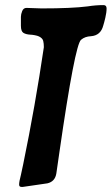

<svg xmlns="http://www.w3.org/2000/svg" viewBox="-20 -739 438 753"><path d="M70 -6H64Q55 -6 55 -15Q55 -27 62 -53L71 -95Q118 -323 152 -554Q152 -568 149.5 -578.5Q147 -589 133 -596Q127 -599 116 -601Q105 -603 99 -603Q82 -604 72 -610Q62 -616 62 -638V-673Q62 -683 67 -695.5Q72 -708 84 -708Q98 -708 113 -707Q128 -706 143 -706Q261 -706 324 -714Q355 -719 386 -719Q398 -719 398 -706Q398 -690 393 -669Q388 -648 385 -639Q375 -600 337 -597Q313 -596 298 -583Q274 -565 213 -142L201 -59Q196 -27 166 -20Z"/></svg>

Font: Bangerz
Style: Regular
Weight: 400
Designer: vernon adams
Foundry: Vernon Adams
Version: Version 2.10;February 7, 2025;FontCreator 13.0.0.2683 64-bit